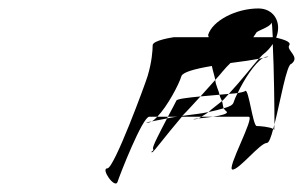

<svg xmlns="http://www.w3.org/2000/svg" viewBox="-20 -954 716 454"><path d="M234 -556C217 -556 252 -506 258 -524C263 -540 317 -678 333 -678H352C376 -703 403 -754 409 -774C412 -783 439 -791 481 -798C483 -787 487 -776 489 -765C502 -779 512 -793 525 -805C556 -809 577 -812 592 -815C597 -820 600 -824 603 -826C612 -833 619 -841 625 -850C628 -790 629 -694 629 -660C643 -715 658 -803 669 -803C691 -820 656 -835 664 -847C670 -856 645 -862 633 -865L635 -871C645 -904 626 -934 591 -934C538 -934 482 -905 472 -871C472 -870 474 -868 473 -866H391C391 -866 341 -859 341 -847C341 -835 339 -807 329 -774C324 -757 250 -556 234 -556ZM339 -667C327 -665 323 -664 329 -664C332 -664 335 -665 339 -667ZM339 -667C343 -669 347 -673 352 -678H377C377 -677 375 -675 375 -674C361 -671 348 -669 339 -667ZM340 -594C343 -594 370 -631 410 -678H456C460 -681 467 -684 473 -689C455 -685 432 -683 411 -680C426 -695 439 -710 454 -726C423 -723 398 -720 397 -716C396 -713 387 -697 377 -678H400C388 -677 381 -675 375 -674C359 -643 339 -606 342 -602C346 -597 332 -594 340 -594ZM454 -726 489 -765C490 -752 497 -741 499 -730C485 -729 468 -727 454 -726ZM450 -674C440 -673 432 -672 441 -672C442 -672 449 -673 450 -674ZM450 -674 456 -678H484C470 -676 460 -675 450 -674ZM473 -689C480 -696 493 -705 505 -715C507 -708 507 -702 509 -698C498 -695 488 -692 473 -689ZM499 -730C500 -725 503 -719 505 -715C511 -720 515 -726 521 -732C512 -731 508 -731 499 -730ZM484 -678H568C584 -678 514 -553 530 -553C546 -553 595 -616 611 -616C616 -616 621 -630 626 -649C619 -654 594 -656 587 -656C578 -656 568 -745 560 -739C558 -737 552 -736 542 -734C537 -725 534 -717 532 -711C530 -706 524 -702 509 -698C511 -694 515 -691 516 -690C520 -685 503 -681 484 -678ZM521 -732C550 -763 576 -797 592 -815C595 -816 599 -816 602 -817C582 -805 556 -764 542 -734C537 -733 531 -733 521 -732ZM579 -866C584 -873 586 -877 587 -878C596 -884 619 -891 622 -900C623 -902 624 -888 625 -866ZM602 -817C613 -819 618 -820 612 -820C609 -820 606 -819 602 -817ZM629 -660C628 -651 629 -646 628 -647C627 -648 627 -649 626 -649C627 -652 628 -656 629 -660Z"/></svg>

Font: bitstorm
Style: suextobl
Weight: 400
Version: Version 0.2